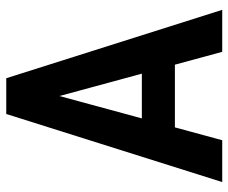

<svg xmlns="http://www.w3.org/2000/svg" viewBox="-80 -672 751 632"><g transform="rotate(-90 296.0 -355.5)"><path d="M313.5 -598.6 150.9 0H13.2L237.3 -710.9H323.2ZM441.9 0 279.3 -598.6 268.1 -710.9H355L580.1 0ZM446.3 -264.6V-155.8H120.1V-264.6Z"/></g></svg>

Font: Roboto Condensed SemiBold
Style: Regular
Weight: 600
Designer: Christian Robertson
Foundry: Google
Version: Version 3.008; 2023